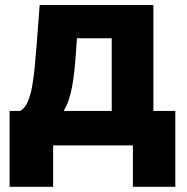

<svg xmlns="http://www.w3.org/2000/svg" viewBox="-20 -565 726 746"><path d="M17.4 160.9V-133.9H58.2Q76.3 -143.5 87.7 -169.7Q99.1 -196 105.3 -231.7Q111.5 -267.4 115.1 -306.3Q118.6 -345.2 121.4 -379.6L134.2 -545.5H576V-133.9H661.2V160.9H496.4V0H186.4V160.9ZM227.3 -133.9H414.1V-416.2H279.1L276.3 -379.6Q271.3 -291.9 260.8 -231.9Q250.4 -171.9 227.3 -133.9Z"/></svg>

Font: Inter UI Extra Bold
Style: Regular
Weight: 800
Designer: Rasmus Andersson
Foundry: rsms
Version: 3.2;8d6f07862